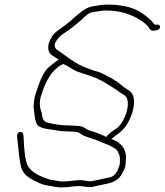

<svg xmlns="http://www.w3.org/2000/svg" viewBox="-20 -645 720 840"><path d="M55 -44C60 -9 64 68 76 97C91 127 115 138 150 155C166 163 183 166 203 169L225 173C233 174 241 175 246 175C251 175 256 174 264 174C285 174 300 169 327 169H328C337 170 343 170 349 171H350C370 176 384 174 403 168H404C437 160 465 159 489 143C506 132 513 118 523 97C531 81 529 69 531 52C534 14 517 -9 493 -25L467 -38L478 -45C481 -48 486 -53 493 -57C526 -81 542 -104 559 -152C574 -206 567 -239 536 -254V-255C517 -265 510 -275 493 -287L469 -302C446 -313 429 -326 402 -333H401C376 -341 346 -352 323 -364C291 -381 261 -406 233 -425C224 -429 214 -444 222 -458C231 -477 244 -489 261 -500C287 -517 313 -538 336 -558C343 -565 364 -587 381 -591C390 -593 429 -599 442 -599C519 -599 564 -576 597 -555C608 -548 629 -532 633 -521C637 -513 646 -509 657 -511C672 -514 679 -516 680 -527C680 -536 674 -539 661 -537H658L656 -538C639 -560 616 -579 590 -595H589C558 -614 508 -625 447 -625C431 -625 385 -618 375 -615C343 -605 313 -575 287 -552L264 -534C240 -516 215 -502 205 -481V-480C185 -450 187 -418 206 -404C215 -399 226 -390 237 -385C218 -370 199 -358 185 -343C164 -317 152 -283 140 -247C137 -238 134 -230 132 -221C128 -203 129 -193 127 -177L129 -160C131 -142 133 -117 141 -103V-102C147 -90 173 -81 199 -79H200L225 -75C237 -72 262 -70 279 -70C284 -70 289 -70 301 -69C314 -69 326 -66 334 -59C348 -48 374 -42 397 -34L458 -9C473 -1 491 5 498 23L504 39C505 51 505 63 504 75L503 76C497 100 485 125 461 131C435 135 410 143 378 148H377C360 148 350 144 333 143C321 143 312 144 304 145L285 147C279 148 273 148 268 148C264 148 258 149 252 149C247 149 242 148 237 147L218 144C198 142 189 138 173 132C141 119 122 109 103 83C89 60 85 -2 84 -31C83 -42 84 -63 76 -66C60 -72 53 -59 55 -44ZM85 -35V-36ZM158 -221C160 -228 163 -237 166 -245C183 -292 202 -331 244 -359C245 -360 254 -363 257 -365C275 -357 286 -350 301 -340C325 -327 356 -321 385 -309L403 -303V-302C408 -300 414 -297 422 -293H423C445 -279 469 -266 489 -252L503 -242C511 -234 535 -229 537 -209C548 -171 519 -98 482 -78C466 -68 455 -59 444 -45L440 -49H439C423 -55 409 -63 394 -67C382 -70 368 -75 359 -80C347 -89 333 -95 308 -95H307C297 -96 290 -96 285 -96C247 -96 214 -102 186 -109H185C165 -116 165 -137 163 -150C155 -170 151 -191 158 -221ZM222 -458V-459ZM385 -308V-309ZM597 -555H598ZM559 -152V-153ZM657 -511Z"/></svg>

Font: Stray Cat
Style: LtExtObl
Weight: 300
Version: Version 1.0